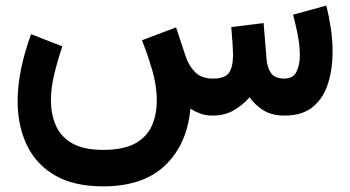

<svg xmlns="http://www.w3.org/2000/svg" viewBox="-20 -410 1242 681"><path d="M733.9 0Q709.5 0 690.2 -7.3Q670.9 -14.6 655.3 -24.4Q644 101.1 566.2 176Q488.3 251 346.2 251Q240.7 251 173.6 211.2Q106.4 171.4 74.5 103Q42.5 34.7 42.5 -50.3Q42.5 -106.9 55.2 -167.7Q67.9 -228.5 90.3 -288.6L201.2 -245.6Q184.1 -195.3 172.4 -146.5Q160.6 -97.7 160.6 -54.2Q160.6 -6.3 177.5 33.7Q194.3 73.7 234.9 97.7Q275.4 121.6 346.2 121.6Q418.5 121.6 460 98.4Q501.5 75.2 518.8 35.4Q536.1 -4.4 536.1 -53.2Q536.1 -106.9 519.5 -162.8Q502.9 -218.8 483.4 -267.1L604.5 -313L637.2 -213.9Q648.4 -178.2 671.4 -154.8Q694.3 -131.3 734.9 -131.3Q777.8 -131.3 792.2 -151.9Q806.6 -172.4 806.6 -216.8Q806.6 -228 804.7 -257.1Q802.7 -286.1 800.3 -314L915 -328.1L925.3 -201.7Q927.7 -169.9 941.4 -150.6Q955.1 -131.3 988.8 -131.3Q1020 -131.3 1031.7 -155.8Q1043.5 -180.2 1043.5 -213.9Q1043.5 -241.2 1038.8 -269.8Q1034.2 -298.3 1028.3 -322.3Q1022.5 -346.2 1019.5 -357.9L1137.2 -390.1Q1147 -352.5 1153.3 -310.3Q1159.7 -268.1 1159.7 -226.1Q1159.7 -167 1144 -115.5Q1128.4 -64 1091.1 -32Q1053.7 0 989.3 0Q944.8 0 915 -18.3Q885.3 -36.6 865.2 -64.9Q839.8 -36.1 807.9 -18.1Q775.9 0 733.9 0Z"/></svg>

Font: Vazirmatn UI NL
Style: Bold
Weight: 700
Designer: Saber Rastikerdar
Foundry: Saber Rastikerdar
Version: Version 33.003